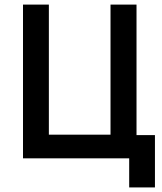

<svg xmlns="http://www.w3.org/2000/svg" viewBox="-20 -696 714 844"><path d="M81.1 0V-675.8H194.8V-104H465.8V-675.8H580.1V-102.1H661.1V127.9H547.9V0Z"/></svg>

Font: Lorenzo Sans Medium
Style: Regular
Weight: 500
Foundry: Intel Corporation
Version: Version 1.00; ttfautohint (v1.5)